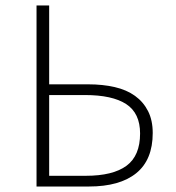

<svg xmlns="http://www.w3.org/2000/svg" viewBox="-20 -679 640 699"><path d="M113 0V-659H159V-372H301Q354 -372 397.5 -362Q441 -352 471.5 -330Q502 -308 519 -274.5Q536 -241 536 -195Q536 -97 476 -48.5Q416 0 304 0ZM159 -39H292Q391 -39 440.5 -75.5Q490 -112 490 -193Q490 -267 439.5 -300Q389 -333 289 -333H159Z"/></svg>

Font: Source Code Pro Light
Style: Regular
Weight: 300
Monospace: yes
Designer: Paul D. Hunt, Teo Tuominen
Foundry: Adobe Systems Incorporated
Version: Version 2.030;PS 1.000;hotconv 16.6.51;makeotf.lib2.5.65220